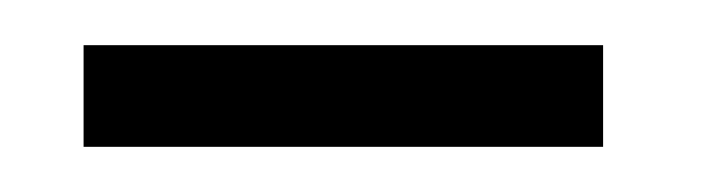

<svg xmlns="http://www.w3.org/2000/svg" viewBox="-20 -814 322 85"><path d="M17 -794H247V-749H17Z"/></svg>

Font: Piscolabis
Style: Regular
Weight: 400
Designer: Ariel Martín Pérez
Foundry: Tunera Type Foundry
Version: Version 1.000